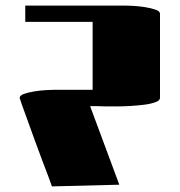

<svg xmlns="http://www.w3.org/2000/svg" viewBox="-20 -661 640 684"><path d="M405 -3 165 3Q162 -6 152.5 -31.5Q143 -57 129.5 -92Q116 -127 102.5 -165Q89 -203 77 -235.5Q65 -268 57.5 -289.5Q50 -311 50 -312Q50 -321 65.5 -326.5Q81 -332 103 -335.5Q125 -339 144 -340Q163 -341 170 -341H310V-583H70V-641H430Q437 -641 456 -640Q475 -639 497 -635.5Q519 -632 534.5 -626.5Q550 -621 550 -612V-312Q550 -303 534 -297Q518 -291 494 -288Q470 -285 445 -283.5Q420 -282 400 -282Q380 -282 373 -282H355L319 -283H301Z"/></svg>

Font: Gajraj One
Style: Regular
Weight: 400
Designer: Saurabh Sharma
Foundry: Saurabh Sharma
Version: Version 1.000